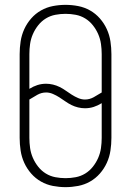

<svg xmlns="http://www.w3.org/2000/svg" viewBox="-20 -763 540 791"><path d="M250 8Q224 8 198 3Q172 -2 149 -15Q126 -28 108.5 -48Q91 -68 80 -92Q69 -116 65 -142.5Q61 -169 61 -195V-540Q61 -566 65 -592.5Q69 -619 80 -643Q91 -667 108.5 -687Q126 -707 149 -720Q172 -733 198 -738Q224 -743 250 -743Q276 -743 302 -738Q328 -733 351 -720Q374 -707 391.5 -687Q409 -667 420 -643Q431 -619 435 -592.5Q439 -566 439 -540V-195Q439 -169 435 -142.5Q431 -116 420 -92Q409 -68 391.5 -48Q374 -28 351 -15Q328 -2 302 3Q276 8 250 8ZM330 -353Q349 -353 366 -362.5Q383 -372 399 -382V-540Q399 -561 396 -582Q393 -603 384.5 -622.5Q376 -642 362.5 -659Q349 -676 331 -687Q313 -698 292 -702Q271 -706 250 -706Q229 -706 208 -702Q187 -698 169 -687Q151 -676 137.5 -659Q124 -642 115.5 -622.5Q107 -603 104 -582Q101 -561 101 -540V-397Q117 -407 134 -412.5Q151 -418 170 -418Q184 -418 198.5 -414.5Q213 -411 226 -404.5Q239 -398 251 -389.5Q263 -381 275.5 -373Q288 -365 302 -359Q316 -353 330 -353ZM250 -29Q271 -29 292 -33Q313 -37 331 -48Q349 -59 362.5 -76Q376 -93 384.5 -112.5Q393 -132 396 -153Q399 -174 399 -195V-338Q383 -328 366 -322.5Q349 -317 330 -317Q316 -317 301.5 -320.5Q287 -324 274 -330.5Q261 -337 249 -345.5Q237 -354 224.5 -362Q212 -370 198 -376Q184 -382 170 -382Q151 -382 134 -372.5Q117 -363 101 -353V-195Q101 -174 104 -153Q107 -132 115.5 -112.5Q124 -93 137.5 -76Q151 -59 169 -48Q187 -37 208 -33Q229 -29 250 -29Z"/></svg>

Font: Iosevka Curly Extralight
Style: Regular
Weight: 200
Monospace: yes
Designer: Belleve Invis
Foundry: Belleve Invis
Version: Version 22.1.2; ttfautohint (v1.8.4)